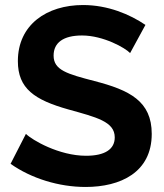

<svg xmlns="http://www.w3.org/2000/svg" viewBox="-20 -735 653 763"><path d="M497 -524 558 -636C496 -678 409 -715 310 -715C166 -715 51 -637 51 -492C51 -383 117 -338 252 -300C363 -269 436 -252 436 -189C436 -142 397 -116 322 -116C214 -116 107 -179 83 -203L22 -84C104 -26 214 8 320 8C459 8 583 -50 583 -203C583 -333 495 -377 355 -413C248 -441 193 -456 193 -514C193 -565 231 -594 306 -594C391 -594 479 -544 497 -524Z"/></svg>

Font: FIGSv2-sans-serif
Style: Bold
Weight: 700
Designer: Matt McInerney, Pablo Impallari, Rodrigo Fuenzalida,Mirko Velimirovic
Foundry: Matt McInerney, Pablo Impallari, Rodrigo Fuenzalida
Version: Version 4.021;hotconv 1.0.109;makeotfexe 2.5.65596